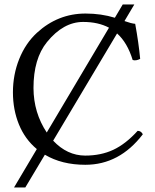

<svg xmlns="http://www.w3.org/2000/svg" viewBox="-20 -718 686 848"><path d="M214.8 -96.7Q276.4 -31.2 356 -30.8Q425.8 -30.8 480.5 -56.4Q535.2 -82 587.9 -140.1Q603 -140.1 610.8 -125Q507.8 9.8 356.9 9.8Q252.9 9.8 178.2 -34.7L91.8 109.9H42L142.6 -59.6Q90.3 -103 63.7 -168.2Q37.1 -233.4 37.1 -310.1Q37.1 -388.2 64.9 -457.5Q92.8 -526.9 143.1 -573.2Q235.8 -658.2 357.9 -658.2Q426.8 -658.2 487.3 -639.6L522 -698.2H573.2L529.8 -625Q559.6 -614.3 577.1 -612.8Q592.3 -529.8 599.1 -458Q580.1 -448.2 565.9 -453.1Q542.5 -529.8 497.1 -570.3ZM186.5 -132.8 461.4 -595.7Q413.6 -621.1 347.2 -621.1Q259.8 -621.1 187.5 -532.2Q127.9 -459 127.9 -329.1Q128.4 -220.2 186.5 -132.8Z"/></svg>

Font: Linux Libertine O
Style: Regular
Weight: 400
Designer: Philipp H. Poll
Foundry: Philipp H. Poll
Version: Version 5.3.0